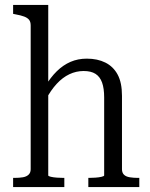

<svg xmlns="http://www.w3.org/2000/svg" viewBox="-20 -756 606 776"><path d="M175 -736V-47Q175 -44 185.5 -41.5Q196 -39 210.5 -38Q225 -37 237 -37H240V0H33V-37H38Q58 -37 72.5 -39.5Q87 -42 95.5 -50Q104 -58 104 -72V-653Q104 -668 97.5 -676Q91 -684 78 -689Q65 -694 43 -698L33 -700V-736ZM543 0H337V-37H339Q351 -37 365.5 -38Q380 -39 390.5 -41.5Q401 -44 401 -47V-362Q401 -399 392.5 -422.5Q384 -446 366 -457.5Q348 -469 318 -469Q288 -469 260.5 -456Q233 -443 209 -417Q185 -391 165 -353L162 -406Q184 -443 209.5 -468Q235 -493 265 -506Q295 -519 331 -519Q374 -519 406 -503Q438 -487 455.5 -454.5Q473 -422 473 -369V-72Q473 -58 481 -50Q489 -42 504.5 -39.5Q520 -37 538 -37H543Z"/></svg>

Font: Roboto Serif 28pt Condensed Light
Style: Regular
Weight: 300
Width: 3
Designer: Greg Gazdowicz
Foundry: Commercial Type
Version: Version 1.008